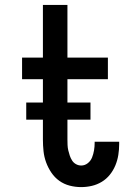

<svg xmlns="http://www.w3.org/2000/svg" viewBox="-20 -755 540 783"><path d="M311 8Q287 8 264 2Q241 -4 222 -17.5Q203 -31 189.5 -51Q176 -71 168 -93Q160 -115 157.5 -138.5Q155 -162 155 -186V-432H70V-520H155V-735H255V-520H420V-432H255V-186Q255 -175 255.5 -163.5Q256 -152 258.5 -141.5Q261 -131 264.5 -120.5Q268 -110 274 -100.5Q280 -91 290 -85.5Q300 -80 311 -80Q326 -80 338 -89.5Q350 -99 355.5 -113Q361 -127 363.5 -142Q366 -157 366 -172V-177H466V-167Q466 -145 462.5 -123Q459 -101 450.5 -80.5Q442 -60 428 -42.5Q414 -25 395 -13.5Q376 -2 354.5 3Q333 8 311 8ZM349 -267H87V-337H349Z"/></svg>

Font: Iosevka Custom Semibold
Style: Regular
Weight: 600
Designer: Belleve Invis
Foundry: Belleve Invis
Version: Version 27.0.2; ttfautohint (v1.8.4)